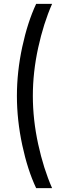

<svg xmlns="http://www.w3.org/2000/svg" viewBox="-20 -822 345 988"><path d="M248 146H166Q122 53 94.5 -75.5Q67 -204 67 -328.5Q67 -453 94.5 -580.5Q122 -708 166 -802H248Q204 -702 176.5 -576.5Q149 -451 149 -328.5Q149 -206 176.5 -80Q204 46 248 146Z"/></svg>

Font: Khand Medium
Style: Regular
Weight: 500
Designer: Devanagari: Sanchit Sawaria, Jyotish Sonowal; Latin: Satya Rajpurohit
Foundry: Indian Type Foundry
Version: Version 1.100;PS 1.0;hotconv 1.0.78;makeotf.lib2.5.61930; tt